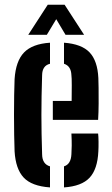

<svg xmlns="http://www.w3.org/2000/svg" viewBox="-20 -789 474 816"><path d="M42 -145.5Q41 -175 40.2 -216Q39.5 -257 39.5 -301.2Q39.5 -345.5 40.2 -385.5Q41 -425.5 42 -453Q47 -529.5 82.2 -566Q117.5 -602.5 192.5 -607.5V-518Q159.5 -510 159 -469.5Q156 -377.5 156 -300Q156 -222.5 159 -133Q159.5 -91.5 192.5 -82V7.5Q114.5 2 80.5 -34.5Q46.5 -71 42 -145.5ZM204.5 -279.5V-360H284.5Q285 -394.5 285 -426.8Q285 -459 283.5 -469.5Q282 -508.5 252 -518V-607.5Q327 -602 360.8 -566.2Q394.5 -530.5 398 -457.5Q398.5 -445.5 399 -415.8Q399.5 -386 399.2 -349Q399 -312 397 -279.5ZM252 7.5V-82Q281.5 -91 283.5 -133.5Q284.5 -148.5 284.8 -170.5Q285 -192.5 283.5 -221.5H397Q398.5 -210 398.8 -186Q399 -162 398 -145.5Q394.5 -70 360.8 -33.8Q327 2.5 252 7.5ZM100 -641 183 -769H254.5L337.5 -641H258.5L219 -707.5L179 -641Z"/></svg>

Font: Big Shoulders Stencil Text
Style: Bold
Weight: 700
Designer: Patric King
Foundry: XO Type Co
Version: Version 1.000